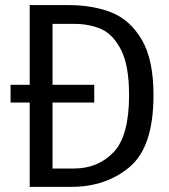

<svg xmlns="http://www.w3.org/2000/svg" viewBox="-20 -726 655 746"><path d="M246.2 -706.2Q340.5 -706.2 412.8 -677.7Q485.1 -649.2 530.8 -571.8Q576.4 -494.4 576.4 -356.4Q576.4 -155.9 484.4 -77.9Q392.3 0 257.4 0H95.4V-327.7H21V-396.4H95.4V-706.2ZM268.2 -71.3Q360 -71.3 420.8 -134.1Q481.5 -196.9 481.5 -356.4Q481.5 -471.3 450.3 -532.3Q419 -593.3 372.6 -613.3Q326.2 -633.3 267.2 -633.3H184.1V-396.4H346.2V-327.7H184.1V-71.3Z"/></svg>

Font: Fira Code
Style: Regular
Weight: 400
Designer: Carrois Corporate, Edenspiekermann AG, Nikita Prokopov
Foundry: Carrois Corporate, Edenspiekermann AG, Nikita Prokopov
Version: Version 5.002